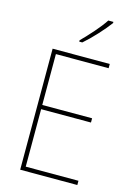

<svg xmlns="http://www.w3.org/2000/svg" viewBox="-139 -1022 766 1094"><g transform="rotate(15 244.0 -475.5)"><path d="M431 0H94V-714H431V-689H120V-389H414V-364H120V-25H431ZM389 -944Q363 -909 323.5 -866Q284 -823 248 -792H230V-800Q264 -834 300 -875Q336 -916 359 -951H389Z"/></g></svg>

Font: Noto Sans Lao UI SemCond Thin
Style: Regular
Weight: 100
Width: 4
Designer: Monotype Design Team
Foundry: Monotype Imaging Inc.
Version: Version 2.000; ttfautohint (v1.8.4.7-5d5b)